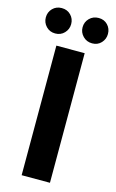

<svg xmlns="http://www.w3.org/2000/svg" viewBox="-163 -956 609 1009"><g transform="rotate(15 142.0 -451.5)"><path d="M65 0V-705H219V0ZM42 -765Q12 -765 -7.5 -785.5Q-27 -806 -27 -834Q-27 -863 -7.5 -883Q12 -903 42 -903Q72 -903 91.5 -883Q111 -863 111 -834Q111 -806 91.5 -785.5Q72 -765 42 -765ZM243 -765Q213 -765 193 -785.5Q173 -806 173 -834Q173 -863 193 -883Q213 -903 243 -903Q273 -903 292 -883Q311 -863 311 -834Q311 -806 292 -785.5Q273 -765 243 -765Z"/></g></svg>

Font: TikTok Sans 24pt
Style: Bold
Weight: 700
Version: Version 4.000